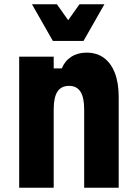

<svg xmlns="http://www.w3.org/2000/svg" viewBox="-20 -881 640 901"><path d="M70 0V-615H232V-560H270Q284 -595 314.5 -614.5Q345 -634 386 -634Q434 -634 467.5 -609.5Q501 -585 519 -538.5Q537 -492 537 -426V0H375V-368Q375 -424 357.5 -451Q340 -478 304 -478Q267 -478 249.5 -451Q232 -424 232 -368V0ZM470 -861 372 -689H228L130 -861H247L342 -727H258L353 -861Z"/></svg>

Font: Martian Mono Condensed
Style: Bold
Weight: 700
Width: 3
Designer: Roman Shamin
Foundry: Evil Martians
Version: Version 1.000